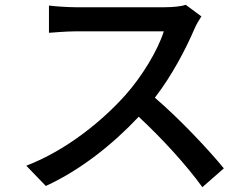

<svg xmlns="http://www.w3.org/2000/svg" viewBox="-20 -741 1040 796"><path d="M750 -721C733 -715 700 -711 663 -711H292C261 -711 203 -715 183 -718V-605C199 -606 253 -611 292 -611H659C635 -533 568 -423 500 -347C401 -236 251 -116 89 -54L170 30C314 -36 448 -143 555 -257C654 -165 754 -55 819 35L908 -43C846 -119 725 -248 622 -336C692 -426 751 -539 786 -621C793 -638 808 -663 815 -673Z"/></svg>

Font: Genne Gothic Medium
Style: Regular
Weight: 500
Designer: Ryoko NISHIZUKA (kana & ideographs); Paul D. Hunt (Latin, Greek & Cyrillic); Wenlong ZHANG (bopomofo); Sandoll Communica
Foundry: Adobe Systems Incorporated
Version: Version 1.004;PS 1.004;hotconv 16.6.51;makeotf.lib2.5.65220